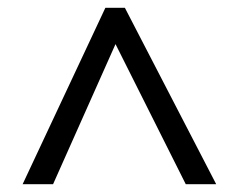

<svg xmlns="http://www.w3.org/2000/svg" viewBox="-20 -739 612 492"><path d="M116 -267 276 -626 456 -267H534L300 -719H250L38 -267Z"/></svg>

Font: BC Sans
Style: Italic
Weight: 400
Italic angle: -12°
Designer: Monotype Design Team
Designer: Province of B.C.
Foundry: Monotype Imaging Inc.
Version: Version 2.000;GOOG;noto-source:20170915:90ef993387c0